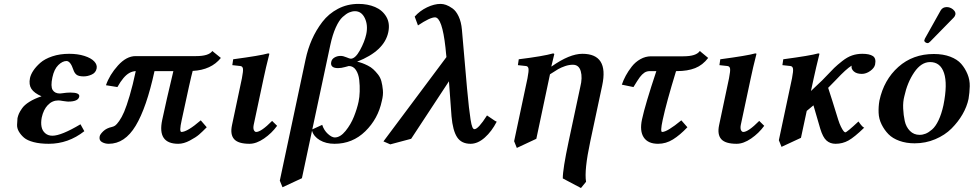

<svg xmlns="http://www.w3.org/2000/svg" viewBox="-20 -718 4945 975"><path d="M191.9 -121.1Q187 -95.2 190.9 -74.7Q194.8 -54.2 209.5 -41.5Q224.1 -28.8 246.1 -28.8Q291 -28.8 388.7 -86.9L408.2 -51.8Q326.7 12.2 227.5 12.2Q183.6 12.2 150.9 3.7Q118.2 -4.9 102.1 -18.8Q85.9 -32.7 75.9 -49.8Q65.9 -66.9 66.7 -84.5Q67.4 -102.1 68.8 -118.2Q71.8 -130.9 76.2 -141.1Q80.6 -151.4 92.3 -168.2Q104 -185.1 129.2 -200.9Q154.3 -216.8 190.9 -229Q153.8 -245.1 139.6 -266.6Q125.5 -288.1 132.3 -321.8Q136.2 -339.4 148.9 -358.9Q161.6 -378.4 184.3 -398.7Q207 -418.9 245.6 -431.9Q284.2 -444.8 331.5 -444.8Q374.5 -444.8 408.4 -434.1Q442.4 -423.3 458.5 -406.2Q474.6 -389.2 470.7 -370.1Q466.3 -348.6 445.8 -339.4Q425.3 -330.1 405.3 -330.1Q379.4 -330.1 368.7 -338.6Q357.9 -347.2 352.5 -363.8Q337.9 -407.7 317.9 -408.2Q297.4 -408.2 276.1 -387.5Q254.9 -366.7 246.1 -325.2Q236.3 -279.3 247.3 -261.2Q258.3 -243.2 284.7 -243.2Q288.1 -244.1 293 -244.1Q319.8 -248 336.9 -248Q386.7 -248 382.3 -227.1Q377 -202.1 326.2 -202.1Q323.7 -202.1 319.3 -202.6Q314.9 -203.1 309.1 -203.9Q303.2 -204.6 299.8 -205.1Q284.2 -208 276.4 -208Q245.6 -208 223.1 -184.8Q200.7 -161.6 191.9 -121.1Z M975.6 -433.1H668.5Q622.1 -433.1 579.1 -385.5Q536.1 -337.9 518.1 -285.2L576.2 -275.9Q591.8 -303.7 606.7 -321.3Q621.6 -338.9 636.7 -347.4Q651.9 -356 669.4 -356.9Q654.3 -285.2 638.4 -231.9Q622.6 -178.7 610.4 -150.1Q598.1 -121.6 585.2 -103.5Q572.3 -85.4 564.7 -80.3Q557.1 -75.2 547.9 -73.2Q521 -67.4 504.6 -51.8Q488.3 -36.1 486.3 -25.9Q481.9 -5.9 497.3 3.2Q512.7 12.2 532.2 12.2Q613.8 12.2 668.9 -79.3Q724.1 -170.9 764.6 -356.9H860.4Q824.2 -206.1 803.7 -108.9Q777.8 12.2 885.3 12.2Q913.1 12.2 943.8 -4.2Q974.6 -20.5 991.2 -34.9Q1007.8 -49.3 1029.8 -71.8L999.5 -106.9Q931.2 -47.9 900.9 -47.9Q895 -48.8 895.5 -63.5Q896 -78.1 902.8 -108.9Q948.2 -321.8 958.5 -357.9Q1052.7 -362.8 1101.6 -423.8L1058.1 -459Q1040.5 -433.1 975.6 -433.1Z M1208.5 -320.8Q1215.8 -358.4 1213.6 -370.1Q1211.4 -381.8 1199.7 -382.8L1159.7 -387.2L1164.1 -417Q1302.2 -435.5 1341.3 -446.8Q1348.1 -446.8 1347.7 -443.8Q1329.1 -371.1 1318.8 -321.3L1268.1 -83Q1266.6 -74.7 1266.8 -68.1Q1267.1 -61.5 1269.3 -57.1Q1271.5 -52.7 1274.4 -50.3Q1277.3 -47.9 1280.8 -47.9Q1306.2 -47.9 1361.8 -104L1387.2 -79.1Q1359.9 -41.5 1320.8 -14.6Q1281.7 12.2 1247.1 12.2Q1189.5 12.2 1168.7 -11.7Q1147.9 -35.6 1158.2 -83Z M1657.2 -488.8 1565.9 -61 1616.2 -84Q1625 -56.2 1645 -38.1Q1665 -20 1680.2 -20Q1708 -20 1734.9 -53.2Q1761.7 -86.4 1777.3 -125.7Q1793 -165 1800.8 -201.2Q1805.7 -224.1 1806.6 -253.2Q1807.6 -282.2 1804.2 -312.3Q1800.8 -342.3 1787.4 -362.5Q1773.9 -382.8 1751.5 -382.8Q1749.5 -382.8 1731.4 -377.4Q1713.4 -372.1 1696.3 -372.1Q1676.3 -372.1 1667.5 -380.1Q1658.7 -388.2 1662.1 -403.8Q1665 -418 1678.7 -426Q1692.4 -434.1 1709.5 -434.1Q1722.7 -434.1 1739.3 -427Q1755.9 -419.9 1761.2 -419.9Q1784.2 -419.9 1807.9 -462.9Q1831.5 -505.9 1839.8 -543.9Q1849.6 -589.8 1832.8 -625.5Q1815.9 -661.1 1782.7 -661.1Q1768.1 -661.1 1753.2 -654.8Q1738.3 -648.4 1720 -631.8Q1701.7 -615.2 1685.1 -578.4Q1668.5 -541.5 1657.2 -488.8ZM1400.9 199.2 1531.7 -416Q1543 -469.7 1564 -517.3Q1585 -564.9 1616.9 -606.7Q1648.9 -648.4 1696.3 -673.3Q1743.7 -698.2 1800.3 -698.2Q1847.2 -698.2 1884.5 -682.4Q1921.9 -666.5 1941.7 -633.1Q1961.4 -599.6 1951.7 -554.2Q1931.6 -459 1793.5 -404.8Q1807.1 -401.9 1819.3 -397.5Q1831.5 -393.1 1847.7 -385Q1863.8 -377 1875.5 -366.2Q1887.2 -355.5 1899.4 -340.1Q1911.6 -324.7 1916.7 -305.4Q1921.9 -286.1 1924.3 -260.7Q1926.8 -235.4 1918.9 -205.1Q1899.9 -114.7 1835 -51.3Q1770 12.2 1678.7 12.2Q1635.3 12.2 1604 -6.3Q1572.8 -24.9 1564.5 -54.2L1513.2 187L1414.6 232.9Z M2494.1 -104 2502.4 -100.1Q2477.1 -50.8 2441.7 -19.3Q2406.2 12.2 2369.6 12.2Q2323.2 12.2 2301.3 -21.2Q2279.3 -54.7 2272.9 -127L2259.8 -305.2Q2103.5 -67.4 2067.9 -13.2L1961.9 15.1L1927.2 0L2247.1 -428.2Q2246.6 -433.6 2245.8 -439.9Q2245.1 -446.3 2244.6 -451.4Q2244.1 -456.5 2243.4 -463.9Q2242.7 -471.2 2242.2 -476.1Q2225.1 -629.9 2189 -629.9Q2163.6 -629.9 2102.5 -588.9L2085.9 -633.8Q2111.8 -663.1 2148.4 -680.7Q2185.1 -698.2 2217.3 -698.2Q2230.5 -698.2 2245.1 -693.1Q2259.8 -688 2277.8 -675.3Q2295.9 -662.6 2309.1 -634.5Q2322.3 -606.4 2325.7 -566.9L2351.6 -270Q2357.4 -208 2361.3 -173.6Q2365.2 -139.2 2369.6 -111.1Q2374 -83 2378.7 -72.5Q2383.3 -62 2389.2 -62Q2408.7 -62 2453.1 -131.8Z M2781.7 -380.9Q2872.6 -444.8 2937.5 -444.8Q3072.3 -444.8 3038.1 -284.2L2977.5 0Q2946.3 146.5 2956.1 205.1L2930.2 236.8L2837.9 188Q2837.4 142.6 2867.7 0L2926.8 -276.9Q2938.5 -323.2 2929.2 -356.2Q2919.9 -389.2 2889.2 -389.2Q2869.6 -389.2 2849.6 -382.3Q2829.6 -375.5 2814.2 -366.7Q2798.8 -357.9 2772.9 -340.8L2703.6 -13.2L2604.5 33.2L2590.8 -1L2658.7 -320.8Q2666 -358.4 2663.6 -370.4Q2661.1 -382.3 2649.9 -382.8L2609.9 -387.2L2614.3 -417Q2739.7 -432.6 2788.6 -446.8Q2793.5 -445.8 2794.9 -443.8L2779.8 -380.9Z M3286.1 -432.1H3450.2Q3515.6 -432.1 3533.7 -459L3576.2 -423.8Q3548.3 -387.2 3510 -372.1Q3471.7 -356.9 3417 -356.9H3413.1Q3363.8 -196.3 3345.2 -108.9Q3332 -47.9 3342.3 -47.9Q3368.2 -47.9 3439.9 -106.9L3470.7 -71.8Q3432.6 -31.7 3397.2 -9.8Q3361.8 12.2 3321.8 12.2Q3270.5 12.2 3249 -20.3Q3227.5 -52.7 3240.2 -111.8Q3256.3 -187 3313 -356.9H3280.3Q3264.2 -356.9 3252.2 -348.9Q3240.2 -340.8 3229.2 -326.2Q3218.3 -311.5 3196.8 -275.9L3137.7 -288.1Q3145.5 -311 3157.7 -333.7Q3169.9 -356.4 3188.2 -379.9Q3206.5 -403.3 3232.2 -417.7Q3257.8 -432.1 3286.1 -432.1Z M3682.1 -320.8Q3689.5 -358.4 3687.3 -370.1Q3685.1 -381.8 3673.3 -382.8L3633.3 -387.2L3637.7 -417Q3775.9 -435.5 3814.9 -446.8Q3821.8 -446.8 3821.3 -443.8Q3802.7 -371.1 3792.5 -321.3L3741.7 -83Q3740.2 -74.7 3740.5 -68.1Q3740.7 -61.5 3742.9 -57.1Q3745.1 -52.7 3748 -50.3Q3751 -47.9 3754.4 -47.9Q3779.8 -47.9 3835.4 -104L3860.8 -79.1Q3833.5 -41.5 3794.4 -14.6Q3755.4 12.2 3720.7 12.2Q3663.1 12.2 3642.3 -11.7Q3621.6 -35.6 3631.8 -83Z M4112.3 -321.3 4098.1 -255.9Q4109.4 -267.6 4133.8 -289.8Q4158.2 -312 4169.9 -325.2Q4199.7 -356.9 4215.8 -372.6Q4231.9 -388.2 4257.3 -408.2Q4282.7 -428.2 4307.1 -436.5Q4331.5 -444.8 4359.4 -444.8Q4395 -444.8 4412.6 -433.3Q4430.2 -421.9 4423.8 -390.1Q4419.9 -372.6 4399.2 -357.7Q4378.4 -342.8 4356.4 -342.8Q4329.6 -342.8 4315.4 -355.7Q4301.3 -368.7 4304.7 -384.8Q4276.4 -367.2 4227.5 -314.9L4185.5 -272Q4203.1 -218.8 4236.3 -110.8Q4242.7 -90.3 4250.2 -75Q4257.8 -59.6 4263.4 -52.7Q4269 -45.9 4272.5 -45.9Q4280.3 -45.9 4339.4 -101.1Q4360.8 -70.3 4368.7 -69.8Q4318.4 -21 4288.3 -4.4Q4258.3 12.2 4223.1 12.2Q4195.8 12.2 4177.2 -4.2Q4158.7 -20.5 4145.5 -64Q4131.3 -110.8 4110.8 -183.1L4076.7 -154.8L4047.4 -18.1L3948.7 27.8L3935.1 -5.9L4002 -320.8Q4009.3 -358.4 4006.8 -370.1Q4004.4 -381.8 3993.2 -382.8L3953.1 -387.2L3957.5 -417Q4095.7 -435.5 4134.8 -446.8Q4141.6 -446.8 4141.1 -443.8Q4123 -371.1 4112.3 -321.3Z M4788.6 -682.1Q4798.8 -682.1 4809.6 -676.8Q4820.3 -671.4 4826.9 -662.4Q4833.5 -653.3 4831.5 -644Q4829.6 -635.3 4823.2 -628.9L4703.6 -506.8Q4695.8 -499 4690.9 -499Q4684.6 -499 4678.7 -503.4Q4672.9 -507.8 4673.8 -513.2Q4675.3 -519 4676.8 -522L4756.8 -665Q4766.6 -682.1 4788.6 -682.1ZM4703.1 -402.8Q4658.2 -402.8 4622.8 -351.1Q4587.4 -299.3 4572.3 -229Q4564.9 -201.2 4566.4 -167.2Q4567.9 -133.3 4574.5 -103.3Q4581.1 -73.2 4600.8 -53.2Q4620.6 -33.2 4649.9 -33.2Q4665.5 -33.2 4680.7 -39.3Q4695.8 -45.4 4713.4 -60.5Q4731 -75.7 4746.1 -107.4Q4761.2 -139.2 4771 -184.1Q4792.5 -291.5 4773.9 -347.2Q4755.4 -402.8 4703.1 -402.8ZM4445.8 -207Q4468.3 -312.5 4542 -378.2Q4615.7 -443.8 4722.2 -443.8Q4769.5 -443.8 4805.4 -430.2Q4841.3 -416.5 4861.1 -393.8Q4880.9 -371.1 4893.1 -341.6Q4905.3 -312 4904.5 -280Q4903.8 -248 4898.4 -215.8Q4890.1 -176.3 4867.9 -137.7Q4845.7 -99.1 4812 -65.4Q4778.3 -31.7 4729.2 -11Q4680.2 9.8 4624.5 9.8Q4582 9.8 4547.4 -2.7Q4512.7 -15.1 4491.7 -36.6Q4470.7 -58.1 4456.8 -86.2Q4442.9 -114.3 4441.7 -145Q4440.4 -175.8 4445.8 -207Z"/></svg>

Font: Linux Libertine Slanted
Style: Semibold Slanted
Weight: 600
Designer: Philipp H. Poll
Foundry: Philipp H. Poll
Version: Version 5.1.1